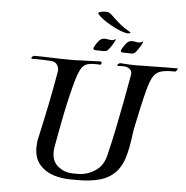

<svg xmlns="http://www.w3.org/2000/svg" viewBox="-59 -957 988 1018"><g transform="rotate(5 434.5 -448.0)"><path d="M353 3Q304 3 259.5 -12Q215 -27 187 -61Q159 -95 159 -151Q159 -164 160.5 -178Q162 -192 166 -207Q186 -296 204 -384.5Q222 -473 237 -561Q240 -581 230 -595.5Q220 -610 206 -612Q196 -614 172.5 -615Q149 -616 126.5 -616.5Q104 -617 96 -616Q91 -616 91 -620Q91 -624 96 -628.5Q101 -633 106 -633Q146 -633 199.5 -631Q253 -629 299 -629Q311 -629 322 -629Q333 -629 343 -630Q360 -631 392 -631.5Q424 -632 456 -634Q464 -634 464 -625Q464 -621 462 -618.5Q460 -616 455 -617Q416 -619 394 -614Q372 -609 359.5 -590Q347 -571 334 -530Q322 -489 310 -438.5Q298 -388 287.5 -336.5Q277 -285 268.5 -238Q260 -191 254 -158Q253 -151 252.5 -145Q252 -139 252 -133Q252 -84 284 -58Q316 -32 357 -30Q360 -30 369.5 -29.5Q379 -29 389 -29.5Q399 -30 401 -30Q444 -32 484 -59Q524 -86 537 -140Q553 -204 569 -281.5Q585 -359 599.5 -436.5Q614 -514 625 -577Q628 -596 617.5 -605.5Q607 -615 598 -617Q591 -619 585 -619Q579 -619 574 -619Q569 -619 564 -619Q559 -619 553 -618Q548 -618 548 -621Q548 -625 553.5 -629.5Q559 -634 563 -634Q595 -632 610.5 -631Q626 -630 644 -630Q653 -630 664 -630.5Q675 -631 691 -631Q706 -631 735 -631.5Q764 -632 799 -632.5Q834 -633 866 -633Q869 -633 869 -631Q869 -627 864 -620.5Q859 -614 855 -615Q810 -616 783.5 -609Q757 -602 741.5 -578Q726 -554 713 -503Q703 -467 690 -408.5Q677 -350 665 -291Q660 -260 655.5 -226Q651 -192 642 -158Q626 -94 592 -59Q558 -24 508.5 -10.5Q459 3 395 3ZM469 -690Q462 -690 453.5 -690.5Q445 -691 437 -691H429Q409 -691 416 -706Q426 -727 439 -741.5Q452 -756 468 -756Q479 -756 488 -754Q497 -752 505 -752Q520 -752 524 -758Q528 -761 528 -757Q528 -753 520 -738.5Q512 -724 502 -710.5Q492 -697 486 -693Q477 -690 469 -690ZM616 -690Q608 -690 600 -690.5Q592 -691 584 -691H576Q555 -691 562 -706Q573 -727 585.5 -741.5Q598 -756 614 -756Q625 -756 634 -754Q643 -752 651 -752Q659 -752 664 -754Q669 -756 671 -758Q674 -761 674 -757Q674 -753 666 -739Q658 -725 648 -711Q638 -697 632 -693Q625 -690 616 -690ZM584 -795Q569 -797 546.5 -806Q524 -815 499.5 -828.5Q475 -842 454.5 -857Q434 -872 424 -886Q421 -890 432 -894.5Q443 -899 459 -899Q465 -899 471 -898.5Q477 -898 482 -895Q490 -891 506 -875Q522 -859 545 -840Q568 -821 595 -806Q603 -801 603 -800Q603 -798 598.5 -796.5Q594 -795 589 -795Z"/></g></svg>

Font: Kings
Style: Regular
Weight: 400
Designer: Robert E. Leuschke
Foundry: Robert E. Leuschke
Version: Version 1.010; ttfautohint (v1.8.3)